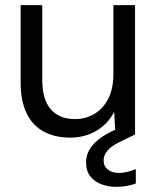

<svg xmlns="http://www.w3.org/2000/svg" viewBox="-20 -522 613 745"><path d="M252 12Q194 12 150.5 -11Q107 -34 83.5 -82Q60 -130 60 -203V-502H144V-212Q144 -136 177 -98Q210 -60 271 -60Q313 -60 347 -80.5Q381 -101 400.5 -140Q420 -179 420 -235V-502H504V0H428L423 -88Q399 -41 354 -14.5Q309 12 252 12ZM432 203Q402 203 375 193.5Q348 184 331 163Q314 142 314 108Q314 84 325 62.5Q336 41 361.5 20Q387 -1 430 -20L483 -43L504 0L446 28Q411 45 396.5 63Q382 81 382 100Q382 123 398.5 136Q415 149 442 149Q456 149 473.5 145Q491 141 507 134V190Q491 196 471.5 199.5Q452 203 432 203Z"/></svg>

Font: DM Sans 16pt
Style: Regular
Weight: 400
Version: Version 4.004;gftools[0.9.30]